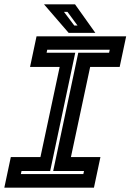

<svg xmlns="http://www.w3.org/2000/svg" viewBox="-37 -868 604 888"><path d="M-17 0 13 -141.5H150L239 -558.5H102L132 -700H546.5L516.5 -558.5H380L291 -141.5H427.5L397.5 0ZM59.5 -63H348.5L351.5 -77H209L325 -624H467.5L470.5 -638H181.5L178.5 -624H311L195 -77H62.5ZM404 -716H280.5L166.5 -848H310ZM321.5 -750 275 -813H259L306.5 -750Z"/></svg>

Font: Tourney Thin
Style: Italic
Weight: 100
Italic angle: -12°
Designer: Tyler Finck
Foundry: Etcetera Type Co
Version: Version 1.015